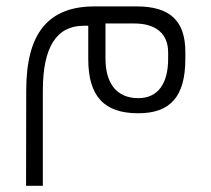

<svg xmlns="http://www.w3.org/2000/svg" viewBox="-20 -353 677 615"><path d="M410.2 -277.8C478.5 -277.8 518.6 -245.6 518.6 -185.5V-165C518.6 -85 485.8 -38.6 422.9 -38.6C354.5 -38.6 317.9 -85 317.9 -165V-263.2V-277.8H332.5ZM117.2 -63C117.2 -201.2 160.6 -270.5 248 -270.5H262.7V-255.9V-164.1C262.7 -44.4 313.5 9.8 422.9 9.8C525.9 9.8 573.7 -43.9 573.7 -164.6V-186C573.7 -286.1 524.9 -332.5 417.5 -332.5H283.2C134.8 -332.5 64 -247.1 64 -63L63.5 242.2H117.2Z"/></svg>

Font: Shabnam Thin
Style: Regular
Weight: 100
Foundry: DejaVu fonts team - Redesigned by Saber Rastikerdar - Based on Vazir font
Version: Version 5.0.1